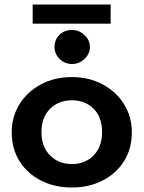

<svg xmlns="http://www.w3.org/2000/svg" viewBox="-20 -821 640 852"><path d="M299 11Q222 11 161.5 -20Q101 -51 66.5 -106Q32 -161 32 -234Q32 -303 66.5 -358.5Q101 -414 161.5 -446.5Q222 -479 299 -479Q375 -479 435.5 -446.5Q496 -414 530.5 -358.5Q565 -303 565 -234Q565 -161 530.5 -106Q496 -51 435.5 -20Q375 11 299 11ZM299 -93Q358 -93 395.5 -131.5Q433 -170 433 -234Q433 -301 395.5 -338.5Q358 -376 299 -376Q241 -376 202.5 -338.5Q164 -301 164 -234Q164 -170 202 -131.5Q240 -93 299 -93ZM300 -537Q267 -537 244.5 -559.5Q222 -582 222 -612Q222 -645 244 -666.5Q266 -688 300 -688Q331 -688 355 -665.5Q379 -643 379 -612Q379 -582 355 -559.5Q331 -537 300 -537ZM125 -716V-801H471V-716Z"/></svg>

Font: Inconsolata Expanded ExtraBold
Style: Regular
Weight: 800
Width: 7
Monospace: yes
Designer: Raph Levien, Cyreal, Brenton Simpson
Foundry: Raph Levien, Cyreal, Google
Version: Version 3.001; ttfautohint (v1.8.2.53-6de2)